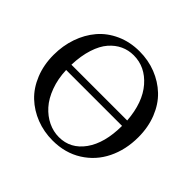

<svg xmlns="http://www.w3.org/2000/svg" viewBox="-161 -838 1029 1029"><g transform="rotate(45 353.5 -324.0)"><path d="M565.9 -309.1H142.1Q144.5 -243.7 164.6 -189.5Q184.6 -135.3 216.1 -100.1Q247.6 -64.9 287.1 -45.9Q326.7 -26.9 369.1 -26.9Q457 -26.9 511.2 -102.5Q565.4 -178.2 565.9 -309.1ZM142.1 -349.1H564.9Q555.2 -477.1 492.7 -549.1Q430.2 -621.1 342.8 -621.1Q303.2 -621.1 269 -605.2Q234.9 -589.4 207 -557.6Q179.2 -525.9 161.9 -472.4Q144.5 -418.9 142.1 -349.1ZM670.9 -328.1Q670.9 -233.4 633.5 -157Q596.2 -80.6 524.4 -35.4Q452.6 9.8 357.9 9.8Q292 9.8 233.6 -12.9Q175.3 -35.6 131.6 -76.9Q87.9 -118.2 62.5 -180.9Q37.1 -243.7 37.1 -318.8Q37.1 -388.2 58.3 -449.7Q79.6 -511.2 118.9 -557.6Q158.2 -604 218 -631.1Q277.8 -658.2 350.1 -658.2Q416.5 -658.2 474.9 -635.3Q533.2 -612.3 576.9 -570.8Q620.6 -529.3 645.8 -466.3Q670.9 -403.3 670.9 -328.1Z"/></g></svg>

Font: Common Serif News
Style: Regular
Weight: 450
Designer: Philipp H. Poll, Khaled Hosny
Foundry: Stefan Peev, Context Ltd.
Version: Version 1.026